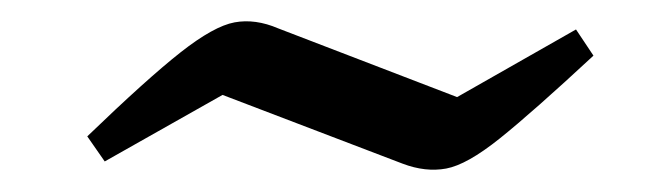

<svg xmlns="http://www.w3.org/2000/svg" viewBox="-20 -369 608 176"><path d="M76 -221 60 -244Q115 -297 145.5 -321Q176 -345 195 -348.5Q214 -352 235 -343L399 -280L508 -342L524 -318Q468 -266 438 -242Q408 -218 389 -214.5Q370 -211 349 -219L184 -282Z"/></svg>

Font: Piazzolla Medium
Style: Italic
Weight: 500
Italic angle: -11.3°
Designer: Juan Pablo del Peral
Foundry: Huerta Tipografica
Version: Version 1.330